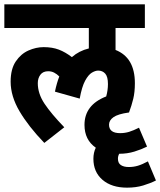

<svg xmlns="http://www.w3.org/2000/svg" viewBox="-20 -642 738 884"><path d="M181 -425Q221 -425 251 -413.5Q281 -402 311 -379Q344 -408 389 -419V-513H0V-622H647V-513H512V-412Q601 -377 601 -259Q601 -218 593.5 -187Q586 -156 574 -124H573Q523 -117 502.5 -102.5Q482 -88 482 -68Q482 -29 533 -29Q555 -29 574.5 -35Q594 -41 620 -54L657 33Q631 46 598.5 56Q566 66 529 66Q523 76 523 89Q523 109 536.5 118Q550 127 573 127Q595 127 615 121Q635 115 661 101L698 189Q672 202 639 212Q606 222 565 222Q494 222 452 186Q410 150 410 89Q410 61 421 38Q369 2 369 -67Q369 -159 469 -198Q477 -227 477 -255Q477 -289 464.5 -303Q452 -317 432 -317Q419 -317 403 -307.5Q387 -298 372 -270.5Q357 -243 347 -188L233 -220Q241 -259 253 -290Q242 -301 229.5 -307.5Q217 -314 202 -314Q178 -314 166 -298Q154 -282 154 -259Q154 -211 185 -164.5Q216 -118 276 -56L184 16Q111 -60 70 -129.5Q29 -199 29 -266Q29 -324 52.5 -359Q76 -394 111 -409.5Q146 -425 181 -425Z"/></svg>

Font: Noto Sans Condensed
Style: Bold Italic
Weight: 700
Width: 3
Italic angle: -12°
Designer: Monotype Design Team
Foundry: Monotype Imaging Inc.
Version: Version 2.013; ttfautohint (v1.8.4.7-5d5b)